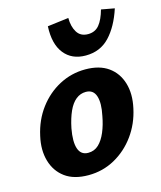

<svg xmlns="http://www.w3.org/2000/svg" viewBox="-105 -752 704 842"><g transform="rotate(-15 246.5 -330.5)"><path d="M193 14Q127 14 87 -15.5Q47 -45 32.5 -95.5Q18 -146 32 -207Q47 -276 86 -328Q125 -380 180 -409Q235 -438 298 -438Q362 -438 402 -409.5Q442 -381 457 -331Q472 -281 458 -218Q444 -152 406 -99.5Q368 -47 313 -16.5Q258 14 193 14ZM217 -81Q245 -81 264.5 -99.5Q284 -118 297.5 -150Q311 -182 318 -221Q330 -277 319.5 -309.5Q309 -342 275 -342Q250 -342 230 -326Q210 -310 196 -279Q182 -248 173 -204Q162 -145 173 -113Q184 -81 217 -81ZM317 -496Q254 -496 219.5 -539.5Q185 -583 189 -663L285 -675Q285 -636 301 -610Q317 -584 351 -584Q383 -584 402 -607Q421 -630 433 -674L493 -663Q468 -586 425.5 -541Q383 -496 317 -496Z"/></g></svg>

Font: Ysabeau Office ExtraBold
Style: Italic
Weight: 800
Italic angle: -12°
Designer: Christian Thalmann (Catharsis Fonts)
Version: Version 2.001;gftools[0.9.30]; featfreeze: tnum,lnum,ss02